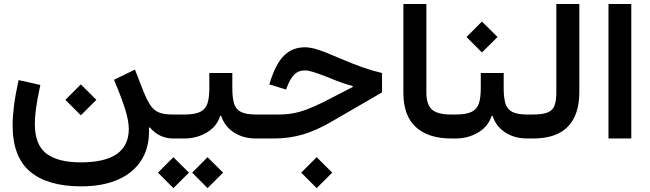

<svg xmlns="http://www.w3.org/2000/svg" viewBox="-20 -691 3245 958"><path d="M306.2 -192.9 383.3 -270 460.9 -192.9 383.3 -115.7ZM72.8 -291.5 181.2 -267.1Q165 -191.4 159.4 -148.2Q153.8 -105 153.8 -73.2Q153.8 31.2 211.2 75.2Q268.6 119.1 382.8 119.1Q622.6 119.1 622.6 -47.4Q622.6 -87.4 605.2 -143.6Q587.9 -199.7 548.8 -293L653.3 -343.8L695.8 -234.9Q713.9 -189.9 731.2 -164.8Q748.5 -139.6 773.9 -129.6Q799.3 -119.6 840.8 -119.6H846.2V0H844.7Q774.9 0 727.5 -55.2L723.1 -53.7Q727.5 38.6 688 104Q648.4 169.4 571.3 204.1Q494.1 238.8 385.3 238.8Q218.3 238.8 130.6 165.5Q43 92.3 43 -65.9Q43 -110.4 50 -165.3Q57.1 -220.2 72.8 -291.5Z M768.1 170.4 845.2 93.3 922.9 170.4 845.2 247.6ZM939 170.4 1015.6 93.3 1093.3 170.4 1015.6 247.6ZM1139.2 -326.7V-250.5Q1139.2 -204.1 1147.7 -175Q1156.2 -146 1181.9 -132.8Q1207.5 -119.6 1257.8 -119.6H1284.2V0H1256.3Q1194.3 0 1147.7 -29.8Q1101.1 -59.6 1083.5 -112.8H1078.6Q1062 -59.6 1011.7 -29.8Q961.4 0 899.4 0H846.2Q828.1 0 828.1 -60.1Q828.1 -119.6 846.2 -119.6H899.4Q952.6 -119.6 979.5 -133.1Q1006.3 -146.5 1015.4 -175.5Q1024.4 -204.6 1024.4 -250.5V-326.7Z M1482.9 170.4 1560.1 93.3 1637.7 170.4 1560.1 247.6ZM1502.4 -455.1Q1528.3 -455.1 1565.2 -443.6Q1602.1 -432.1 1673.3 -400.9Q1743.2 -371.1 1791.5 -354.2Q1839.8 -337.4 1886.2 -326.7V-230L1641.1 -87.9Q1561.5 -41 1492.7 -20.5Q1423.8 0 1346.7 0H1284.2Q1274.9 0 1270.5 -13.9Q1266.1 -27.8 1266.1 -60.1Q1266.1 -92.3 1270.5 -106Q1274.9 -119.6 1284.2 -119.6H1369.1Q1407.2 -119.6 1440.7 -125.5Q1474.1 -131.3 1510.7 -145Q1547.4 -158.7 1594.7 -182.1L1739.7 -256.8V-261.7Q1689.9 -274.4 1613.3 -306.6Q1567.9 -324.2 1542.5 -332Q1517.1 -339.8 1501.5 -339.8Q1469.7 -339.8 1449.2 -320.1Q1428.7 -300.3 1411.1 -254.4L1407.7 -244.1L1323.7 -270L1327.1 -280.3Q1356 -373.5 1397.7 -414.3Q1439.5 -455.1 1502.4 -455.1Z M1992.7 -670.9H2107.4V-229.5Q2107.4 -169.9 2134.8 -144.8Q2162.1 -119.6 2231.4 -119.6H2231.9V0H2231.4Q2117.2 0 2054.9 -56.9Q1992.7 -113.8 1992.7 -227.1Z M2493.2 -250.5Q2493.2 -204.1 2501.7 -175Q2510.3 -146 2535.6 -132.8Q2561 -119.6 2611.3 -119.6H2638.7V0H2609.9Q2547.9 0 2501.5 -29.8Q2455.1 -59.6 2438 -112.8H2433.1Q2416 -59.6 2365.7 -29.8Q2315.4 0 2252.9 0H2231.9Q2213.9 0 2213.9 -60.1Q2213.9 -119.6 2231.9 -119.6H2252.9Q2306.2 -119.6 2333.3 -133.1Q2360.4 -146.5 2369.6 -175.5Q2378.9 -204.6 2378.9 -250.5V-326.7H2493.2ZM2307.6 -506.3 2384.8 -583.5 2462.4 -506.3 2384.8 -429.2Z M2638.7 -119.6Q2688 -119.6 2713.1 -130.1Q2738.3 -140.6 2747.1 -165Q2755.9 -189.5 2755.9 -231.4V-670.9H2870.6V-231.4Q2870.6 -118.7 2813.7 -59.3Q2756.8 0 2638.7 0Q2629.9 0 2625 -12.7Q2620.1 -25.4 2620.1 -60.1Q2620.1 -94.7 2625 -107.2Q2629.9 -119.6 2638.7 -119.6Z M3129.9 0H3016.1V-670.9H3129.9Z"/></svg>

Font: Estedad-FD SemiBold
Style: Regular
Weight: 600
Designer: Amin Abedi
Version: Version 7.3